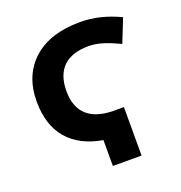

<svg xmlns="http://www.w3.org/2000/svg" viewBox="-130 -837 897 949"><g transform="rotate(-20 318.5 -362.0)"><path d="M393.1 -598.1C445.8 -598.1 500 -576.2 553.2 -550.8L602.1 -673.8C532.2 -707.5 462.4 -724.1 393.1 -724.1C288.1 -724.1 206.1 -697.8 147 -645C87.9 -591.8 58.1 -519 58.1 -426.8C58.1 -261.2 145.5 -163.1 303.2 -136.2V0H454.1V-254.9H403.8C278.3 -254.9 213.9 -312.5 213.9 -425.8C213.9 -539.6 275.9 -598.1 393.1 -598.1Z"/></g></svg>

Font: Noto Reveo Sans
Style: Bold
Weight: 700
Designer: Monotype Design team
Foundry: Monotype Imaging Inc.
Version: Version 1.04